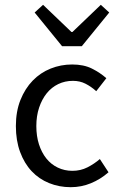

<svg xmlns="http://www.w3.org/2000/svg" viewBox="-20 -766 496 798"><path d="M274 12Q226 12 184 -5Q142 -22 111.5 -54.5Q81 -87 63.5 -134.5Q46 -182 46 -242Q46 -303 65 -350.5Q84 -398 116 -431Q148 -464 190.5 -481Q233 -498 280 -498Q328 -498 362 -481Q396 -464 422 -441L380 -387Q359 -406 335.5 -418Q312 -430 283 -430Q250 -430 222 -416.5Q194 -403 174 -378Q154 -353 142.5 -318.5Q131 -284 131 -242Q131 -200 142 -166Q153 -132 172.5 -107.5Q192 -83 220 -69.5Q248 -56 281 -56Q315 -56 343.5 -70.5Q372 -85 395 -105L431 -50Q398 -21 358 -4.5Q318 12 274 12ZM238 -574 124 -714 159 -746 277 -633H281L399 -746L434 -714L320 -574Z"/></svg>

Font: Giro Regular
Style: Regular
Weight: 400
Designer: Paul D. Hunt
Foundry: Adobe Systems Incorporated
Version: Version 1.000;PS 1.0;hotconv 1.0.88;makeotf.lib2.5.647800